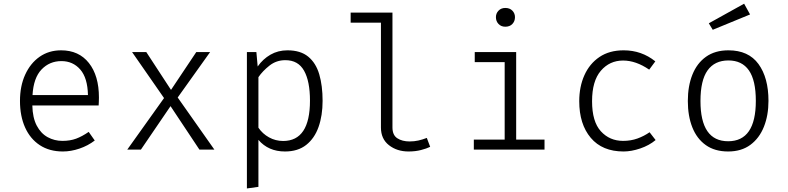

<svg xmlns="http://www.w3.org/2000/svg" viewBox="-20 -826 4348 1060"><path d="M158.5 -243.6Q160 -175.9 182.8 -132.6Q205.6 -89.2 243.1 -68.7Q280.5 -48.2 324.6 -48.2Q367.2 -48.2 400.3 -60.5Q433.3 -72.8 469.7 -97.9L503.1 -50.3Q465.6 -21.5 418.7 -5.6Q371.8 10.3 327.2 10.3Q252.8 10.3 199.7 -24.6Q146.7 -59.5 118.5 -122.3Q90.3 -185.1 90.3 -268.7Q90.3 -350.8 119 -413.8Q147.7 -476.9 198.7 -512.6Q249.7 -548.2 317.4 -548.2Q415.4 -548.2 470.8 -478.2Q526.2 -408.2 526.2 -287.7Q526.2 -273.8 525.6 -262.8Q525.1 -251.8 524.6 -243.6ZM319 -488.7Q253.8 -488.7 209.5 -442.6Q165.1 -396.4 159.5 -301H465.6Q463.6 -395.9 423.1 -442.3Q382.6 -488.7 319 -488.7Z M757.9 0H682.6L885.6 -284.6L709.2 -538.5H787.7L924.1 -329.7L1063.6 -538.5H1140L961 -287.7L1163.6 0H1081L921.5 -240Z M1566.7 -548.2Q1639 -548.2 1681.5 -513.3Q1724.1 -478.5 1742.6 -415.6Q1761 -352.8 1761 -269.2Q1761 -188.2 1738.7 -125.1Q1716.4 -62.1 1670.5 -25.9Q1624.6 10.3 1553.3 10.3Q1461.5 10.3 1406.7 -53.8V205.6L1343.1 214.4V-538.5H1395.4L1402.6 -459Q1431.3 -500 1473.1 -524.1Q1514.9 -548.2 1566.7 -548.2ZM1555.4 -493.8Q1505.6 -493.8 1467.7 -463.8Q1429.7 -433.8 1406.7 -400V-121Q1429.2 -87.7 1465.1 -67.7Q1501 -47.7 1543.1 -47.7Q1691.3 -47.7 1691.3 -270.3Q1691.3 -377.4 1658.7 -435.6Q1626.2 -493.8 1555.4 -493.8Z M2146.7 -756.4V-122.1Q2146.7 -80 2173.6 -62.6Q2200.5 -45.1 2241.5 -45.1Q2267.2 -45.1 2290 -50.3Q2312.8 -55.4 2336.4 -64.6L2354.9 -15.4Q2334.9 -5.6 2304.1 2.3Q2273.3 10.3 2235.4 10.3Q2171.8 10.3 2127.4 -24.4Q2083.1 -59 2083.1 -122.1V-701H1915.9V-756.4Z M2769.7 -782.1Q2794.4 -782.1 2808.7 -767.2Q2823.1 -752.3 2823.1 -731.3Q2823.1 -708.7 2808.7 -693.6Q2794.4 -678.5 2769.7 -678.5Q2746.7 -678.5 2732.3 -693.6Q2717.9 -708.7 2717.9 -731.3Q2717.9 -752.3 2732.3 -767.2Q2746.7 -782.1 2769.7 -782.1ZM2829.7 -538.5V-55.4H2986.2V0H2595.9V-55.4H2766.2V-483.1H2601V-538.5Z M3420 -48.2Q3463.1 -48.2 3499.7 -61.5Q3536.4 -74.9 3566.2 -95.9L3599.5 -52.8Q3564.1 -23.1 3514.9 -6.4Q3465.6 10.3 3422.6 10.3Q3305.1 10.3 3241.5 -65.1Q3177.9 -140.5 3177.9 -267.2Q3177.9 -347.2 3206.4 -410.8Q3234.9 -474.4 3289.5 -511.3Q3344.1 -548.2 3423.1 -548.2Q3522.1 -548.2 3597.9 -487.2L3564.1 -441.5Q3490.8 -491.8 3420 -491.8Q3345.6 -491.8 3297.2 -435.4Q3248.7 -379 3248.7 -267.2Q3248.7 -154.4 3297.2 -101.3Q3345.6 -48.2 3420 -48.2Z M4001.5 -548.2Q4112.3 -548.2 4167.4 -472.6Q4222.6 -396.9 4222.6 -269.2Q4222.6 -189.2 4197.4 -126.2Q4172.3 -63.1 4122.8 -26.4Q4073.3 10.3 4000 10.3Q3926.2 10.3 3876.7 -24.9Q3827.2 -60 3802.3 -122.8Q3777.4 -185.6 3777.4 -268.2Q3777.4 -350.8 3802.6 -413.8Q3827.7 -476.9 3877.7 -512.6Q3927.7 -548.2 4001.5 -548.2ZM4001.5 -492.3Q3925.6 -492.3 3886.4 -437.4Q3847.2 -382.6 3847.2 -268.2Q3847.2 -46.2 4000 -46.2Q4152.8 -46.2 4152.8 -269.2Q4152.8 -382.6 4114.6 -437.4Q4076.4 -492.3 4001.5 -492.3ZM4088.2 -805.6 4121 -746.2 3914.9 -661.5 3893.3 -697.4Z"/></svg>

Font: Fira Code Light
Style: Regular
Weight: 300
Monospace: yes
Designer: Carrois Corporate, Edenspiekermann AG, Nikita Prokopov
Foundry: Carrois Corporate, Edenspiekermann AG, Nikita Prokopov
Version: Version 6.000; ttfautohint (v1.8.2) -l 8 -r 50 -G 200 -x 14 